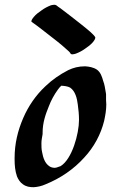

<svg xmlns="http://www.w3.org/2000/svg" viewBox="-20 -770 487 802"><path d="M411 -432C406 -450 400 -468 385 -479C370 -489 352 -492 335 -493C308 -493 286 -487 265 -477C230 -459 198 -437 170 -410C130 -373 98 -326 77 -277C54 -224 41 -169 41 -110V-104C41 -80 43 -56 51 -33C56 -21 64 -8 76 0C90 10 104 12 121 12C137 11 155 7 170 0C232 -25 288 -63 332 -112C372 -155 401 -208 415 -265C420 -288 424 -310 424 -334C424 -341 423 -346 423 -352V-376C423 -379 422 -381 422 -383C419 -400 417 -417 411 -432ZM233 -76C217 -70 213 -69 209 -69C201 -69 193 -71 187 -75C167 -88 160 -112 156 -134C153 -146 153 -159 153 -172C153 -185 156 -197 158 -210V-216C158 -257 170 -292 184 -326C193 -350 206 -374 222 -396C226 -401 230 -407 236 -412C249 -411 262 -410 273 -404C295 -389 302 -358 305 -333C308 -311 310 -291 310 -269C310 -211 281 -105 233 -76ZM113 -678C135 -663 156 -646 178 -629C205 -608 233 -587 259 -563C265 -558 271 -553 275 -546C276 -544 279 -543 282 -543C287 -543 294 -545 297 -546C310 -551 324 -558 336 -567C348 -575 360 -584 369 -595C371 -598 378 -606 378 -612C378 -613 378 -615 377 -616C372 -624 363 -631 356 -638C343 -649 330 -660 317 -670C289 -692 261 -714 233 -735C227 -739 221 -743 215 -748C212 -750 209 -750 206 -750C202 -750 198 -749 193 -748C180 -743 166 -736 154 -727C142 -719 130 -710 121 -699C119 -697 111 -687 111 -681C111 -680 112 -679 113 -678Z"/></svg>

Font: Petaluma Script
Style: Regular
Weight: 400
Designer: Daniel Spreadbury
Foundry: Steinberg Media Technologies GmbH
Version: Version 1.10